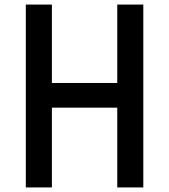

<svg xmlns="http://www.w3.org/2000/svg" viewBox="-20 -820 740 840"><path d="M93 0V-800H207V-457H493V-800H607V0H493V-349H207V0Z"/></svg>

Font: Martian Mono
Style: Regular
Weight: 400
Monospace: yes
Designer: Roman Shamin
Foundry: Evil Martians
Version: Version 1.000; ttfautohint (v1.8.4.7-5d5b)